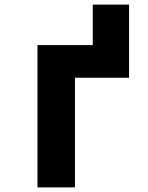

<svg xmlns="http://www.w3.org/2000/svg" viewBox="-20 -810 640 830"><path d="M381 -605V-790H538V-605ZM142 0V-615H538V-474H304V0Z"/></svg>

Font: Martian Mono Condensed
Style: Bold
Weight: 700
Width: 3
Designer: Roman Shamin
Foundry: Evil Martians
Version: Version 1.000